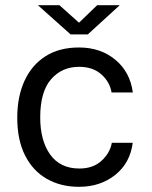

<svg xmlns="http://www.w3.org/2000/svg" viewBox="-20 -710 584 740"><path d="M284.5 -527Q367.5 -527 424.5 -479.8Q481.5 -432.5 492 -353.5H410Q403.5 -394 370.8 -423.2Q338 -452.5 285 -452.5Q218.5 -452.5 176.8 -404.5Q135 -356.5 135 -257.5Q135 -168 173.5 -114.2Q212 -60.5 286 -60.5Q339 -60.5 371.5 -90.5Q404 -120.5 411 -159.5H491.5Q481.5 -81.5 424 -35.8Q366.5 10 284.5 10Q214.5 10 160.8 -20.5Q107 -51 76.8 -110.5Q46.5 -170 46.5 -256.5Q46.5 -337 74.2 -398Q102 -459 155 -493Q208 -527 284.5 -527ZM252 -577.5 126 -690H209L284.5 -622.5L354.5 -690H441.5L318.5 -577.5Z"/></svg>

Font: Public Sans
Style: Regular
Weight: 400
Designer: The Public Sans project authors (U.S. Web Design System). Libre Franklin designed by Pablo Impallari and Rodrigo Fuenzal
Version: Version 1.008; ttfautohint (v1.8.1) -l 8 -r 50 -G 200 -x 14 